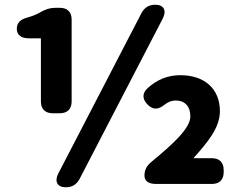

<svg xmlns="http://www.w3.org/2000/svg" viewBox="-20 -738 1013 812"><path d="M101 -576H153V-309C153 -277 171 -259 203 -259H233C265 -259 283 -277 283 -309V-655C283 -687 265 -705 233 -705H215C191 -705 174 -699 152 -687C135 -677 118 -670 96 -664C67 -656 51 -642 51 -616C51 -591 69 -576 101 -576ZM227 -5C209 29 222 54 258 54C286 54 304 42 317 18L668 -659C686 -693 673 -718 637 -718C609 -718 591 -706 578 -682ZM591 5C591 28 609 40 641 40H876C908 40 926 22 926 -10V-19C926 -51 908 -69 876 -69H798C857 -135 910 -197 910 -268C910 -364 843 -420 743 -420C689 -420 643 -401 603 -364C579 -341 583 -316 606 -294L607 -293C630 -272 651 -275 677 -296C691 -307 706 -313 723 -313C762 -313 785 -288 785 -246C785 -197 717 -133 621 -54C600 -37 591 -19 591 5Z"/></svg>

Font: コーポレート・ロゴ（ラウンド）ver3 Bold
Style: Regular
Weight: 700
Designer: [KANA_main] LOGOTYPE.JP [Source Han Sans] Ryoko NISHIZUKA 西塚涼子 (kana, bopomofo & ideographs); Paul D. Hunt (Latin, Greek
Version: Version 12.001;FEAKit 1.0